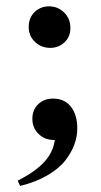

<svg xmlns="http://www.w3.org/2000/svg" viewBox="-20 -430 322 614"><path d="M140.6 -276.9Q112.3 -276.9 92 -295.9Q71.8 -314.9 71.8 -343.8Q71.8 -373 90.6 -391.4Q109.4 -409.7 136.7 -409.7Q165 -409.7 185.1 -390.1Q205.1 -370.6 205.1 -340.3Q205.1 -312.5 186.3 -294.7Q167.5 -276.9 140.6 -276.9ZM44.4 164.6 36.6 147.9Q94.2 118.2 122.1 87.4Q149.9 56.6 155.3 17.6H151.9Q123.5 17.6 103.5 -1.5Q83.5 -20.5 83.5 -50.3Q83.5 -78.6 102.1 -96.7Q120.6 -114.7 149.9 -114.7Q186 -114.7 206.5 -89.1Q227.1 -63.5 227.1 -19Q227.1 6.8 217.8 32.2Q208.5 57.6 188.7 83.3Q168.9 108.9 131.8 130.6Q94.7 152.3 44.4 164.6Z"/></svg>

Font: Elstob 8pt Medium
Style: Regular
Weight: 500
Designer: Peter S. Baker
Version: Version 1.015